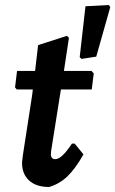

<svg xmlns="http://www.w3.org/2000/svg" viewBox="-20 -738 460 766"><path d="M414 -718 420 -710 364 -512 305 -503 298 -510 321 -713ZM176 8Q124 8 95.5 -18.5Q67 -45 68 -91L71 -117L108 -357L111 -381H47L40 -389L48 -455H120L132 -558L247 -595L255 -587L235 -455H345L354 -445L346 -381H223L184 -136L183 -123Q183 -103 201 -103Q226 -103 267 -165H278L313 -122Q280 -64 248.5 -34Q217 -4 176 8Z"/></svg>

Font: Alegreya Sans SC
Style: Bold Italic
Weight: 700
Italic angle: -7°
Designer: Juan Pablo del Peral
Foundry: Huerta Tipografica
Version: Version 2.007